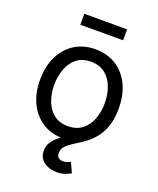

<svg xmlns="http://www.w3.org/2000/svg" viewBox="-168 -828 937 1141"><g transform="rotate(20 300.0 -257.5)"><path d="M299.3 11.7Q225.1 11.7 169.2 -23.4Q113.3 -58.6 82 -122.1Q50.8 -185.5 50.8 -269.5Q50.8 -355 82 -418.7Q113.3 -482.4 169.2 -517.6Q225.1 -552.7 299.3 -552.7Q374 -552.7 430.2 -517.6Q486.3 -482.4 517.6 -418.7Q548.8 -355 548.8 -269.5Q548.8 -185.5 517.6 -122.1Q486.3 -58.6 430.2 -23.4Q374 11.7 299.3 11.7ZM299.3 -66.9Q354.5 -66.9 390.1 -95.2Q425.8 -123.5 442.9 -169.7Q460 -215.8 460 -269.5Q460 -323.7 442.9 -370.4Q425.8 -417 390.1 -445.6Q354.5 -474.1 299.3 -474.1Q244.6 -474.1 209.5 -445.6Q174.3 -417 157.2 -370.6Q140.1 -324.2 140.1 -269.5Q140.1 -215.8 157.2 -169.7Q174.3 -123.5 209.5 -95.2Q244.6 -66.9 299.3 -66.9ZM330.6 212.9Q283.2 212.9 249.5 188.5Q215.8 164.1 215.8 118.2Q215.8 87.9 230.5 64.9Q245.1 42 269.5 22.7Q293.9 3.4 323 -15.9Q352.1 -35.2 380.9 -57.6Q409.7 -80.1 434.1 -109.1Q458.5 -138.2 473.1 -177.5Q487.8 -216.8 487.8 -269.5H548.8Q548.8 -199.7 531.2 -151.6Q513.7 -103.5 485.8 -71.5Q458 -39.6 426.5 -17.8Q395 3.9 367.2 21Q339.4 38.1 321.8 56.4Q304.2 74.7 304.2 100.6Q304.2 118.7 314.2 128.9Q324.2 139.2 344.7 139.2Q358.4 139.2 369.6 135Q380.9 130.9 390.1 125.5L418.9 188.5Q404.3 196.8 382.6 204.8Q360.8 212.9 330.6 212.9ZM434.6 -728V-658.7H164.1V-728Z"/></g></svg>

Font: Adwaita Sans
Style: Regular
Weight: 400
Designer: Rasmus Andersson
Foundry: rsms
Version: Version 4.001;git-9221beed3